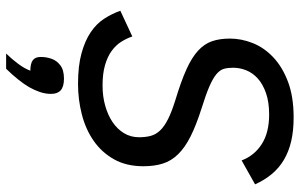

<svg xmlns="http://www.w3.org/2000/svg" viewBox="-196 -534 979 627"><g transform="rotate(90 293.5 -220.5)"><path d="M99.1 -163.1Q105.5 -144 116.7 -126.5Q127.9 -108.9 146.5 -95.5Q165 -82 192.6 -74Q220.2 -65.9 259.8 -65.9Q294.4 -65.9 325 -74.5Q355.5 -83 378.4 -98.4Q401.4 -113.8 414.8 -135.7Q428.2 -157.7 428.2 -185.1Q428.2 -206.1 423.8 -222.9Q419.4 -239.7 406.2 -253.7Q393.1 -267.6 368.9 -279.8Q344.7 -292 305.2 -304.2Q245.6 -322.3 207 -339.6Q168.5 -356.9 146 -377.4Q123.5 -397.9 114.7 -423.1Q106 -448.2 106 -481.9Q106 -519.5 120.8 -556.6Q135.7 -593.8 167.2 -623.5Q198.7 -653.3 247.3 -671.6Q295.9 -689.9 363.8 -689.9Q407.2 -689.9 441.4 -681.9Q475.6 -673.8 502.2 -658Q528.8 -642.1 548.3 -618.7Q567.9 -595.2 582 -564L503.9 -520Q488.3 -561.5 450.7 -585.7Q413.1 -609.9 354 -609.9Q313 -609.9 283.9 -599.6Q254.9 -589.4 236.6 -573Q218.3 -556.6 209.7 -535.4Q201.2 -514.2 201.2 -492.2Q201.2 -475.1 204.8 -462.2Q208.5 -449.2 222.2 -437.7Q235.8 -426.3 262.2 -414.8Q288.6 -403.3 334 -389.2Q389.2 -371.6 425.5 -353.3Q461.9 -335 483.6 -312.7Q505.4 -290.5 514.2 -262.7Q522.9 -234.9 522.9 -199.2Q522.9 -143.6 500.2 -103.3Q477.5 -63 439.9 -36.9Q402.3 -10.7 353.8 1.7Q305.2 14.2 253.9 14.2Q195.3 14.2 154.3 2.9Q113.3 -8.3 85.4 -27.1Q57.6 -45.9 41.3 -71Q24.9 -96.2 15.1 -124ZM154.8 249Q172.9 230.5 188.5 209.5Q204.1 188.5 210.9 169.9Q188 169.9 177 162.1Q166 154.3 166 136.2Q166 117.2 172.1 100.3Q178.2 83.5 191.9 73.2Q207 60.1 236.8 60.1Q262.7 60.1 274.7 70.6Q286.6 81.1 286.6 102.1Q286.6 120.6 280.5 138.7Q274.4 156.7 264.6 173.8Q255.9 189 240.5 208.5Q225.1 228 204.6 249Z"/></g></svg>

Font: Clear Sans
Style: Italic
Weight: 400
Italic angle: -12°
Foundry: Intel Corporation
Version: Version 1.00